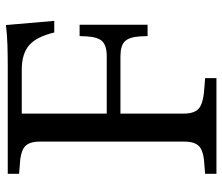

<svg xmlns="http://www.w3.org/2000/svg" viewBox="-71 -675 746 644"><g transform="rotate(-90 302.0 -353.0)"><path d="M41 0V-38L65 -40Q114 -42 131.5 -56.5Q149 -71 149 -107V-593Q149 -629 131.5 -643.5Q114 -658 65 -660L41 -662V-700H399Q437 -700 471.5 -701Q506 -702 540 -706L554 -544H515Q501 -603 472.5 -628Q444 -653 390 -653H243V-368H435Q471 -368 485.5 -383Q500 -398 502 -436L503 -459H541V-231H503L502 -255Q500 -292 485.5 -307Q471 -322 435 -322H243V-109Q243 -72 262 -57.5Q281 -43 336 -40L362 -38V0Z"/></g></svg>

Font: Hedvig Letters Serif 14pt
Style: Regular
Weight: 400
Designer: Alexander Örn & Tor Weibull
Foundry: Kanon Foundry
Version: Version 1.000; ttfautohint (v1.8.4.7-5d5b)